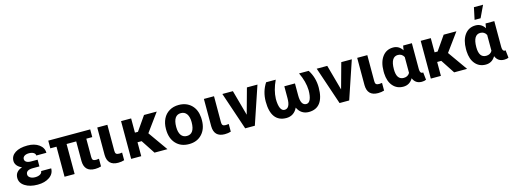

<svg xmlns="http://www.w3.org/2000/svg" viewBox="-10 -1684 6902 2595"><g transform="rotate(-15 3441.5 -386.0)"><path d="M46.4 -149.4C46.4 -101.6 69.3 -63 114.7 -34.2C160.2 -4.9 218.8 9.8 291.5 9.8C359.4 9.8 414.6 -5.4 458 -35.6C501.5 -65.9 522.9 -106 522.9 -156.2H381.8C381.8 -139.2 373 -124.5 355.5 -113.3C337.4 -102.1 313.5 -96.2 283.7 -96.2C254.9 -96.2 231.4 -102.5 213.9 -114.7C195.8 -127 187 -141.6 187 -159.7C187 -201.2 218.8 -222.2 282.7 -222.7H376V-316.9H284.7C226.1 -316.9 196.8 -338.9 196.8 -372.6C196.8 -407.7 231.4 -431.2 284.2 -431.2C337.4 -431.2 373.5 -409.2 373.5 -376H514.6C514.6 -423.3 493.7 -461.9 452.1 -492.2C410.6 -522.5 356.9 -537.6 291.5 -537.6C218.8 -537.6 161.1 -523.9 119.1 -496.6C76.7 -469.2 55.7 -431.6 55.7 -383.8C55.7 -336.9 89.4 -295.4 146 -272C79.6 -250 46.4 -209.5 46.4 -149.4Z M1168.5 -528.3H581.5V-420.4H668V0H809.1V-420.4H943.8V-144.5C945.8 -44.4 996.1 5.4 1095.2 5.4C1126.5 5.4 1154.8 1 1180.2 -7.3V-114.3C1167 -111.8 1153.3 -110.4 1139.2 -110.4C1096.2 -110.4 1085 -126.5 1085 -165V-420.4H1168.5Z M1267.1 -528.3V-145.5C1268.6 -44.9 1319.3 5.4 1418.5 5.4C1450.2 5.4 1478.5 1 1503.9 -7.3V-114.3C1490.7 -111.8 1477.1 -110.4 1462.9 -110.4C1420.4 -110.4 1408.2 -126 1408.2 -165L1408.7 -528.3Z M1926.8 0H2107.9L1914.1 -273.9L2099.6 -528.3H1921.4L1783.7 -329.6H1741.2V-528.3H1600.1V0H1741.2V-194.8H1798.8Z M2158.7 -262.7C2158.7 -178.7 2181.6 -112.3 2227.1 -63.5C2272.5 -14.6 2333 9.8 2409.2 9.8C2485.4 9.8 2545.9 -14.6 2591.3 -64C2636.7 -112.8 2659.2 -177.7 2659.2 -258.8L2658.2 -294.9C2652.8 -369.6 2627.9 -429.2 2583 -472.7C2537.6 -516.1 2479.5 -538.1 2408.2 -538.1C2357.9 -538.1 2314 -526.9 2276.4 -504.4C2238.3 -481.9 2209 -450.2 2189 -409.2C2168.9 -368.2 2158.7 -321.3 2158.7 -269ZM2299.8 -258.8C2299.8 -371.6 2339.4 -423.8 2408.2 -423.8C2478 -423.8 2518.1 -367.2 2518.1 -269C2518.1 -153.8 2477.5 -104 2409.2 -104C2338.9 -104 2299.8 -158.7 2299.8 -258.8Z M2759.3 -528.3V-145.5C2760.7 -44.9 2811.5 5.4 2910.6 5.4C2942.4 5.4 2970.7 1 2996.1 -7.3V-114.3C2982.9 -111.8 2969.2 -110.4 2955.1 -110.4C2912.6 -110.4 2900.4 -126 2900.4 -165L2900.9 -528.3Z M3165 -528.3H3017.6L3195.8 0H3330.6L3508.8 -528.3H3361.3L3263.2 -172.4Z M3629.9 -528.3C3581.5 -454.1 3557.1 -370.1 3557.1 -276.4C3557.1 -86.9 3630.4 9.8 3770.5 9.8C3841.3 9.8 3896 -25.9 3927.7 -93.8C3959 -25.9 4013.7 9.8 4085.4 9.8C4224.6 9.8 4298.3 -86.4 4298.3 -276.4C4298.3 -370.1 4273.9 -454.1 4225.6 -528.3H4090.8C4132.8 -440.9 4154.8 -356.9 4157.2 -276.4C4157.2 -167.5 4129.9 -103.5 4080.6 -103.5C4028.3 -103.5 4002.4 -150.4 4002.4 -244.6V-412.1H3853.5V-244.6C3853.5 -150.4 3827.6 -103.5 3775.4 -103.5C3727.1 -103.5 3698.7 -163.6 3698.7 -276.4C3701.2 -356.4 3723.1 -440.4 3764.6 -528.3Z M4485.4 -528.3H4337.9L4516.1 0H4650.9L4829.1 -528.3H4681.6L4583.5 -172.4Z M4904.3 -528.3V-145.5C4905.8 -44.9 4956.5 5.4 5055.7 5.4C5087.4 5.4 5115.7 1 5141.1 -7.3V-114.3C5127.9 -111.8 5114.3 -110.4 5100.1 -110.4C5057.6 -110.4 5045.4 -126 5045.4 -165L5045.9 -528.3Z M5546.9 -528.3 5536.6 -464.8C5504.9 -513.7 5462.4 -538.1 5408.7 -538.1C5344.7 -538.1 5294.4 -513.2 5257.3 -463.4C5220.2 -413.6 5201.7 -345.7 5201.7 -260.3L5202.1 -230.5C5205.6 -155.8 5225.6 -97.2 5262.2 -54.7C5298.8 -11.7 5347.7 9.8 5407.7 9.8C5466.8 9.8 5512.2 -17.1 5543.9 -71.3C5565.9 -17.1 5606.4 10.3 5665.5 10.3C5689.9 10.3 5710.4 6.3 5726.6 -2L5714.8 -107.9C5712.4 -106.4 5708.5 -106 5704.1 -106C5682.1 -106 5670.4 -125 5669.4 -163.6V-528.3ZM5343.3 -250C5343.3 -369.6 5379.9 -423.8 5444.3 -423.8C5482.4 -423.8 5510.3 -406.7 5528.3 -372.6V-150.4C5510.3 -119.1 5481.9 -103.5 5443.4 -103.5C5376.5 -103.5 5343.3 -152.3 5343.3 -250Z M6119.6 0H6300.8L6106.9 -273.9L6292.5 -528.3H6114.3L5976.6 -329.6H5934.1V-528.3H5793V0H5934.1V-194.8H5991.7Z M6569.8 -613.3H6653.8L6733.4 -781.7H6605.5ZM6700.2 -528.3 6689.9 -464.8C6658.2 -513.7 6615.7 -538.1 6562 -538.1C6498 -538.1 6447.8 -513.2 6410.6 -463.4C6373.5 -413.6 6355 -345.7 6355 -260.3L6355.5 -230.5C6358.9 -155.8 6378.9 -97.2 6415.5 -54.7C6452.1 -11.7 6501 9.8 6561 9.8C6620.1 9.8 6665.5 -17.1 6697.3 -71.3C6719.2 -17.1 6759.8 10.3 6818.8 10.3C6843.3 10.3 6863.8 6.3 6879.9 -2L6868.2 -107.9C6865.7 -106.4 6861.8 -106 6857.4 -106C6835.4 -106 6823.7 -125 6822.8 -163.6V-528.3ZM6496.6 -250C6496.6 -369.6 6533.2 -423.8 6597.7 -423.8C6635.7 -423.8 6663.6 -406.7 6681.6 -372.6V-150.4C6663.6 -119.1 6635.3 -103.5 6596.7 -103.5C6529.8 -103.5 6496.6 -152.3 6496.6 -250Z"/></g></svg>

Font: Roboto
Style: Bold
Weight: 700
Designer: Google
Version: Version 2.137; 2017